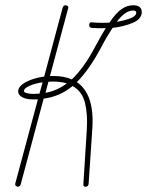

<svg xmlns="http://www.w3.org/2000/svg" viewBox="-20 -710 559 730"><path d="M48 0Q44 0 40.5 -3Q37 -6 38 -12L124 -332Q116 -332 107 -332Q78 -332 63.5 -341Q49 -350 49 -362Q49 -382 77.5 -397.5Q106 -413 148 -419L218 -680Q221 -690 229 -690Q234 -690 237.5 -687Q241 -684 239 -678L170 -421Q177 -421 184 -421Q224 -421 253 -408Q276 -430 298 -460.5Q320 -491 341 -531Q364 -574 382 -603Q354 -602 328 -604Q319 -606 319 -614Q319 -627 331 -625Q360 -622 396 -624Q422 -662 443 -676Q464 -690 486 -690Q519 -690 519 -664Q519 -638 485.5 -623.5Q452 -609 408 -604Q398 -589 386.5 -569.5Q375 -550 363 -527Q318 -443 272 -398Q340 -352 331 -220L317 -12Q316 0 305 0Q296 0 297 -10L310 -216Q314 -276 303 -319.5Q292 -363 256 -383Q208 -343 146 -335L59 -10Q56 0 48 0ZM486 -670Q456 -670 424 -627Q454 -632 476 -640.5Q498 -649 498 -662Q498 -670 486 -670ZM179 -400Q171 -400 164 -399L153 -357Q197 -365 234 -393Q210 -400 179 -400ZM71 -364Q71 -359 81.5 -356Q92 -353 108 -353Q119 -353 130 -354L142 -397Q113 -393 92 -383.5Q71 -374 71 -364Z"/></svg>

Font: Zen Loop
Style: Italic
Weight: 400
Italic angle: -15°
Designer: Yoshimichi Ohira
Foundry: A-1 Corp ZenFonts
Version: Version 1.000; ttfautohint (v1.8.3)